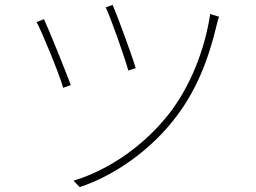

<svg xmlns="http://www.w3.org/2000/svg" viewBox="-20 -744 1040 781"><path d="M438 -724 410 -714C431 -671 488 -508 502 -457L532 -467C518 -515 458 -679 438 -724ZM871 -676 835 -687C813 -539 752 -390 669 -283C570 -156 428 -54 279 -9L304 17C445 -29 594 -134 695 -267C778 -375 828 -501 861 -641C863 -650 868 -668 871 -676ZM159 -666 129 -654C148 -620 220 -447 237 -387L268 -398C244 -462 181 -618 159 -666Z"/></svg>

Font: Harano Aji Gothic TW ExtraLight
Style: Regular
Weight: 250
Foundry: Masamichi Hosoda
Version: HaranoAjiGothicTW-ExtraLight version 20230610;ttx 4.39.4